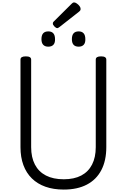

<svg xmlns="http://www.w3.org/2000/svg" viewBox="-20 -1545 1047 1584"><path d="M506 19Q421 19 355 -4.5Q289 -28 243 -73Q197 -118 173 -183Q149 -248 149 -331V-1053Q149 -1067 160 -1073.5Q171 -1080 193 -1080Q215 -1080 226 -1073.5Q237 -1067 237 -1053V-331Q237 -247 268 -187.5Q299 -128 359 -97Q419 -66 506 -66Q592 -66 650.5 -97Q709 -128 739.5 -187.5Q770 -247 770 -331V-1053Q770 -1067 781 -1073.5Q792 -1080 814 -1080Q857 -1080 857 -1053V-331Q857 -220 816 -141.5Q775 -63 696.5 -22Q618 19 506 19ZM378 -1160Q351 -1160 336.5 -1175.5Q322 -1191 322 -1222Q322 -1254 336 -1270Q350 -1286 379 -1286Q406 -1286 420 -1270Q434 -1254 434 -1222Q435 -1191 420.5 -1175.5Q406 -1160 378 -1160ZM629 -1160Q601 -1160 587 -1175.5Q573 -1191 573 -1222Q573 -1254 587 -1270Q601 -1286 629 -1286Q656 -1286 670 -1270Q684 -1254 684 -1222Q685 -1191 670.5 -1175.5Q656 -1160 629 -1160ZM453 -1313Q442 -1313 429 -1326.5Q416 -1340 416 -1350Q416 -1354 417 -1358Q418 -1362 424 -1368L571 -1514Q576 -1519 580.5 -1522Q585 -1525 592 -1525Q601 -1525 614 -1516Q627 -1507 636 -1495Q645 -1483 645 -1472Q645 -1465 642.5 -1460Q640 -1455 630 -1447L472 -1323Q466 -1319 461.5 -1316Q457 -1313 453 -1313Z"/></svg>

Font: Playwrite AR
Style: Regular
Weight: 400
Designer: Veronika Burian, José Scaglione
Foundry: TypeTogether
Version: Version 1.002